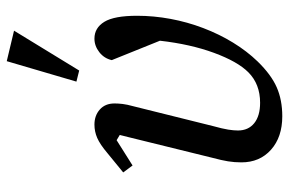

<svg xmlns="http://www.w3.org/2000/svg" viewBox="-160 -662 835 554"><g transform="rotate(-90 257.0 -385.5)"><path d="M36 -447 91 -492Q117 -514 135.5 -522Q154 -530 174 -530Q200 -530 217.5 -514.5Q235 -499 235 -472Q235 -461 233.5 -448.5Q232 -436 227 -418L170 -189Q162 -160 159.5 -144Q157 -128 157 -116Q157 -86 178 -69Q199 -52 237 -52Q291 -52 325 -86Q356 -117 381 -185Q406 -253 416 -341L360 -480Q365 -502 383 -516Q401 -530 422 -530Q453 -530 470.5 -501.5Q488 -473 488 -407Q488 -359 479 -310.5Q470 -262 452.5 -216Q435 -170 410.5 -130Q386 -90 356 -59Q318 -20 281.5 -4Q245 12 198 12Q138 12 101.5 -20.5Q65 -53 65 -106Q65 -126 68 -144.5Q71 -163 78 -189L144 -457L129 -466L56 -420ZM357 -783 445 -762 330 -574 298 -582Z"/></g></svg>

Font: IBM Plex Serif Text
Style: Italic
Weight: 450
Italic angle: -14°
Designer: Mike Abbink, Paul van der Laan, Pieter van Rosmalen
Foundry: Bold Monday
Version: Version 3.001